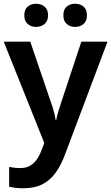

<svg xmlns="http://www.w3.org/2000/svg" viewBox="-20 -767 595 1027"><path d="M0 -544H142L248 -233Q255 -215 260.5 -197Q266 -179 270.5 -161Q275 -143 277 -126H281Q285 -149 294 -177.5Q303 -206 312 -233L415 -544H555L329 56Q308 114 278.5 155.5Q249 197 207 218.5Q165 240 104 240Q79 240 60.5 237.5Q42 235 29 232V126Q40 128 55.5 130Q71 132 88 132Q119 132 140 120Q161 108 176 87Q191 66 201 39L217 -2ZM110 -685Q110 -717 128.5 -732Q147 -747 173 -747Q199 -747 218 -732Q237 -717 237 -685Q237 -654 218 -638.5Q199 -623 173 -623Q147 -623 128.5 -638.5Q110 -654 110 -685ZM319 -685Q319 -717 337 -732Q355 -747 382 -747Q408 -747 426.5 -732Q445 -717 445 -685Q445 -654 426.5 -638.5Q408 -623 382 -623Q355 -623 337 -638.5Q319 -654 319 -685Z"/></svg>

Font: Noto Sans Oriya SemiBold
Style: Regular
Weight: 600
Version: Version 2.003